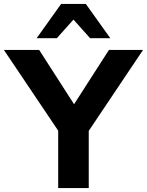

<svg xmlns="http://www.w3.org/2000/svg" viewBox="-54 -960 750 980"><path d="M243 0V-293L-34 -705H146L324 -428L502 -705H676L399 -292V0ZM133 -765 258 -940H384L509 -765H406L321 -860L236 -765Z"/></svg>

Font: Mulish ExtraBold
Style: Regular
Weight: 800
Designer: Vernon Adams
Foundry: Vernon Adams
Version: Version 3.603; ttfautohint (v1.8.3)